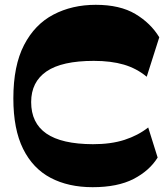

<svg xmlns="http://www.w3.org/2000/svg" viewBox="-20 -764 697 798"><path d="M365 14Q264 14 190.3 -24.9Q116.5 -63.8 76 -145.3Q35.5 -226.8 35.5 -355Q35.5 -491 79.9 -576.7Q124.3 -662.5 201.8 -703.2Q279.3 -744 378 -744Q478.5 -744 542.5 -705.9Q606.5 -667.8 642 -609L589.8 -445Q547.5 -480 494.5 -495.5Q441.5 -511 369.8 -511Q237.3 -511 173.4 -467.3Q109.5 -423.5 109.5 -339.8Q109.5 -252.7 172.7 -209Q236 -165.2 366 -164.7Q440.8 -164.5 497.3 -182.7Q553.8 -201 596 -234.2L635.2 -109.2Q601.2 -54.3 534.9 -20.1Q468.5 14 365 14Z"/></svg>

Font: Savate ExtraLight
Style: Regular
Weight: 200
Designer: Max Esnée
Foundry: Plomb Type
Version: Version 2.000